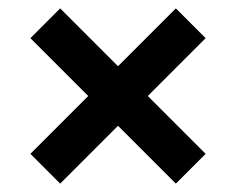

<svg xmlns="http://www.w3.org/2000/svg" viewBox="-20 -609 563 458"><path d="M123.5 -171 52.5 -242 190.5 -380 52.5 -518 123.5 -589 261.5 -451 399.5 -589 470.5 -518 332.5 -380 470.5 -242 399.5 -171 261.5 -309Z"/></svg>

Font: Encode Sans Semi Expanded SemiBold
Style: Regular
Weight: 600
Width: 6
Designer: Multiple Designers
Foundry: Impallari Type
Version: Version 3.000; ttfautohint (v1.8.3) -l 8 -r 50 -G 200 -x 14 